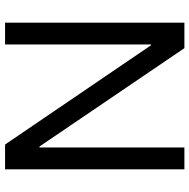

<svg xmlns="http://www.w3.org/2000/svg" viewBox="-15 -732 747 757"><g transform="rotate(90 358.5 -353.5)"><path d="M69.3 -707H155.3V0H69.3ZM153.3 -583 163.1 -575.2H153.3V-707H169.9L563.5 -127L553.7 -135.7H563.5V0H549.8ZM561.5 -707H647.5V0H561.5Z"/></g></svg>

Font: Wanted Sans Std Variable
Style: Regular
Weight: 400
Designer: Original Design by Kil Hyung-jin and Kang Hanbin, Wanted Lab, Inc;
Foundry: Wanted Lab, Inc.
Version: Version 1.003;Glyphs 3.2 (3227)